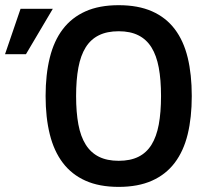

<svg xmlns="http://www.w3.org/2000/svg" viewBox="-20 -710 813 744"><path d="M723.1 -337.9Q723.1 -254.9 707.3 -189.7Q691.4 -124.5 657 -79.1Q622.6 -33.7 568.8 -9.8Q515.1 14.2 439.9 14.2Q364.7 14.2 311.3 -9.8Q257.8 -33.7 223.4 -79.1Q189 -124.5 172.9 -189.7Q156.7 -254.9 156.7 -337.9Q156.7 -420.9 172.9 -486.3Q189 -551.8 223.4 -596.9Q257.8 -642.1 311.3 -666Q364.7 -689.9 439.9 -689.9Q515.1 -689.9 568.8 -666.3Q622.6 -642.6 657 -597.4Q691.4 -552.2 707.3 -486.8Q723.1 -421.4 723.1 -337.9ZM604 -337.9Q604 -400.9 595.2 -448Q586.4 -495.1 566.9 -526.4Q547.4 -557.6 516.1 -573.2Q484.9 -588.9 439.9 -588.9Q394.5 -588.9 363 -573.2Q331.5 -557.6 312 -526.4Q292.5 -495.1 283.7 -448Q274.9 -400.9 274.9 -337.9Q274.9 -274.9 283.7 -227.8Q292.5 -180.7 312.3 -149.4Q332 -118.2 363.5 -102.5Q395 -86.9 439.9 -86.9Q484.9 -86.9 516.1 -102.3Q547.4 -117.7 566.9 -148.9Q586.4 -180.2 595.2 -227.3Q604 -274.4 604 -337.9ZM184.6 -675.8 80.6 -500H-0.5L59.6 -675.8Z"/></svg>

Font: Lorenzo Sans Medium
Style: Regular
Weight: 500
Foundry: Intel Corporation
Version: Version 1.00; ttfautohint (v1.5)